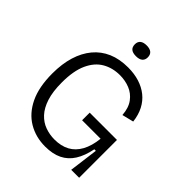

<svg xmlns="http://www.w3.org/2000/svg" viewBox="-230 -988 1145 1145"><g transform="rotate(45 342.0 -415.5)"><path d="M341 12Q261 12 198 -25.5Q135 -63 99 -138Q63 -213 63 -327Q63 -408 82.5 -471.5Q102 -535 139.5 -580Q177 -625 231.5 -648.5Q286 -672 358 -672Q410 -672 453 -658.5Q496 -645 528.5 -619Q561 -593 581 -554.5Q601 -516 607 -465L534 -447Q530 -504 504 -539Q478 -574 439 -589.5Q400 -605 356 -605Q294 -605 245.5 -577Q197 -549 169 -488Q141 -427 141 -329Q141 -252 158 -199.5Q175 -147 204.5 -115.5Q234 -84 272 -70.5Q310 -57 351 -57Q406 -57 446 -78.5Q486 -100 510.5 -144.5Q535 -189 542 -255H386V-319H616V-225V0H549L573 -184H560Q547 -118 519.5 -74.5Q492 -31 448 -9.5Q404 12 341 12ZM343 -752Q315 -752 301.5 -763.5Q288 -775 288 -798Q288 -820 302 -831.5Q316 -843 343 -843Q370 -843 384 -831.5Q398 -820 398 -797Q398 -775 384 -763.5Q370 -752 343 -752Z"/></g></svg>

Font: Bricolage Grotesque 24pt Light
Style: Regular
Weight: 300
Designer: Mathieu Triay
Foundry: Atelier Triay
Version: Version 1.001;gftools[0.9.33.dev8+g029e19f]